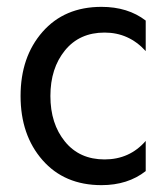

<svg xmlns="http://www.w3.org/2000/svg" viewBox="-20 -530 485 560"><path d="M276 10C327.3 10 370.3 -3.7 405 -31V-119C373.7 -83 333.7 -65 285 -65C236.3 -65 197.8 -82.3 169.5 -117C141.2 -151.7 127 -196 127 -250C127 -304 141.2 -348.3 169.5 -383C197.8 -417.7 236.3 -435 285 -435C332.3 -435 372.3 -417 405 -381V-470C370.3 -496.7 327.3 -510 276 -510C204 -510 146.7 -485.7 104 -437C61.3 -388.3 40 -326 40 -250C40 -174 61.3 -111.7 104 -63C146.7 -14.3 204 10 276 10Z"/></svg>

Font: Orkney
Style: Regular
Weight: 400
Designer: Samuel Oakes and Alfredo Marco Pradil
Foundry: Alfredo Marco Pradil
Version: 1.0; ttfautohint (v1.5)